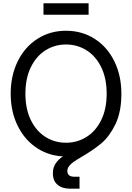

<svg xmlns="http://www.w3.org/2000/svg" viewBox="-20 -923 789 1147"><path d="M43.9 -363.3Q43.9 -471.7 86.2 -557.4Q128.4 -643.1 203.9 -691.2Q279.3 -739.3 374.5 -739.3Q469.7 -739.3 545.2 -691.2Q620.6 -643.1 662.8 -557.4Q705.1 -471.7 705.1 -363.3Q705.1 -255.4 662.6 -169.9Q620.1 -84.5 544.9 -36.4Q469.7 11.7 374.5 11.7Q279.3 11.7 204.1 -36.4Q128.9 -84.5 86.4 -169.9Q43.9 -255.4 43.9 -363.3ZM617.2 -363.3Q617.2 -455.1 584.7 -521.5Q552.2 -587.9 496.8 -622.6Q441.4 -657.2 374.5 -657.2Q307.1 -657.2 252 -622.6Q196.8 -587.9 164.3 -521.5Q131.8 -455.1 131.8 -363.3Q131.8 -272 164.3 -205.6Q196.8 -139.2 252 -104.7Q307.1 -70.3 374.5 -70.3Q441.4 -70.3 496.8 -105Q552.2 -139.6 584.7 -205.8Q617.2 -272 617.2 -363.3ZM397.5 204.1Q351.1 204.1 323.5 180.4Q295.9 156.7 295.9 112.3Q295.9 76.7 313.7 51.5Q331.5 26.4 358.9 9.3Q386.2 -7.8 434.6 -31.2Q507.8 -67.9 554.4 -101.8Q601.1 -135.7 635 -199.5Q668.9 -263.2 668.9 -363.3H705.1Q705.1 -253.9 669.4 -180.7Q633.8 -107.4 586.4 -67.6Q539.1 -27.8 470.7 12.2Q439 30.8 421.6 42.7Q404.3 54.7 393.3 68.4Q382.3 82 382.3 98.6Q382.3 115.2 392.6 124Q402.8 132.8 424.8 132.8H455.1V204.1ZM509.3 -835H239.7V-903.3H509.3Z"/></svg>

Font: Intratopia Thin
Style: Regular
Weight: 100
Designer: Rasmus Andersson
Foundry: rsms
Version: Version 3.000;Glyphs 3.2.3 (3260)